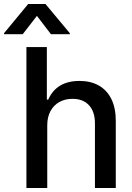

<svg xmlns="http://www.w3.org/2000/svg" viewBox="-69 -943 663 963"><path d="M168 0H63.5V-707H166V-443.4H172.9Q214.4 -537.1 330.1 -537.1Q385.3 -537.1 426 -514.4Q466.8 -491.7 489.3 -446.8Q511.7 -401.9 511.7 -336.9V0H407.2V-324.2Q407.2 -382.8 377.4 -415Q347.7 -447.3 294.9 -447.3Q257.8 -447.3 229.2 -431.6Q200.7 -416 184.3 -386Q168 -356 168 -314.5ZM116.2 -863.3 44.9 -771.5H-48.8V-776.4L72.3 -922.9H159.2L281.2 -776.4V-771.5H186.5Z"/></svg>

Font: WEMIX Pretendard Medium
Style: Regular
Weight: 500
Designer: Base glyphs from Inter by Rasmus Andersson; Hangeul glyphs from Noto Sans CJK(Source Han Sans) by Jang Soo-young and Kan
Foundry: Kil Hyung-jin
Version: Version 1.000